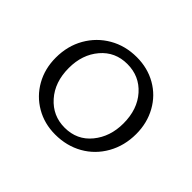

<svg xmlns="http://www.w3.org/2000/svg" viewBox="-93 -791 616 616"><g transform="rotate(45 215.0 -483.5)"><path d="M37 -479Q37 -532 61 -574Q85 -616 126.5 -640Q168 -664 220 -664Q269 -664 308.5 -641.5Q348 -619 370.5 -578.5Q393 -538 393 -488Q393 -435 369 -392.5Q345 -350 303.5 -326.5Q262 -303 210 -303Q161 -303 121.5 -326Q82 -349 59.5 -389Q37 -429 37 -479ZM340 -483Q340 -547 304.5 -587Q269 -627 214 -627Q159 -627 124.5 -586.5Q90 -546 90 -485Q90 -421 126 -380.5Q162 -340 216 -340Q272 -340 306 -381.5Q340 -423 340 -483Z"/></g></svg>

Font: Ysabeau Infant Semilight
Style: Regular
Weight: 300
Designer: Christian Thalmann (Catharsis Fonts)
Version: Version 0.003